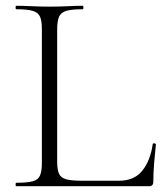

<svg xmlns="http://www.w3.org/2000/svg" viewBox="-20 -645 570 665"><path d="M178 -543V-85Q178 -57 184.5 -43Q191 -29 209.5 -24Q228 -19 264 -19H392Q445 -19 473 -54Q501 -89 509 -146Q509 -149 514.5 -148.5Q520 -148 520 -145Q517 -119 514 -82.5Q511 -46 511 -15Q511 0 496 0H36Q34 0 34 -6Q34 -12 36 -12Q74 -12 93 -17Q112 -22 118.5 -37Q125 -52 125 -81V-544Q125 -573 118.5 -587.5Q112 -602 93 -607.5Q74 -613 36 -613Q34 -613 34 -619Q34 -625 36 -625Q60 -625 89.5 -623.5Q119 -622 151 -622Q185 -622 214.5 -623.5Q244 -625 267 -625Q269 -625 269 -619Q269 -613 267 -613Q229 -613 210 -607.5Q191 -602 184.5 -587Q178 -572 178 -543Z"/></svg>

Font: Cormorant Infant Light Light
Style: Regular
Weight: 300
Version: Version 4.001